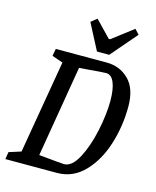

<svg xmlns="http://www.w3.org/2000/svg" viewBox="-119 -887 789 969"><g transform="rotate(15 275.0 -402.5)"><path d="M534 -416Q534 -314 504 -218.5Q474 -123 414.5 -61.5Q355 0 272 0H3L9 -38L72 -58L155 -545L98 -565L105 -603H371Q440 -603 487 -556.5Q534 -510 534 -416ZM439 -420Q439 -481 424.5 -516Q410 -551 382 -551Q362 -551 285 -544L243 -541L163 -64Q283 -52 295 -52Q336 -52 369 -114Q402 -176 420.5 -263.5Q439 -351 439 -420ZM238 -780 269 -805 350 -721H357L467 -805L490 -780L373 -644H309Z"/></g></svg>

Font: Grenze
Style: Italic
Weight: 400
Italic angle: -10°
Designer: Renata Polastri
Foundry: Omnibus-Type
Version: Version 1.002; ttfautohint (v1.8)